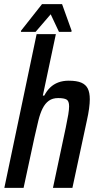

<svg xmlns="http://www.w3.org/2000/svg" viewBox="-20 -908 470 928"><path d="M1 0 157 -743H250L187 -446H194Q206 -469 222.5 -485Q239 -501 261.5 -509.5Q284 -518 312 -518Q351 -518 373 -508.5Q395 -499 404.5 -479.5Q414 -460 414 -428Q414 -409 410.5 -383Q407 -357 400 -326L330 0H236L298 -292Q306 -330 310 -354.5Q314 -379 314 -394Q314 -420 301.5 -427Q289 -434 261 -434Q234 -434 216 -421Q198 -408 186 -384Q174 -360 165.5 -325.5Q157 -291 147 -246L94 0ZM81 -754 82 -760 183 -888H280L326 -760L325 -754H265L225 -839L152 -754Z"/></svg>

Font: Saira Condensed Medium
Style: Italic
Weight: 500
Width: 3
Italic angle: -12°
Designer: Hector Gatti with collaboration of the Omnibus-Type team
Foundry: Omnibus-Type
Version: Version 1.101